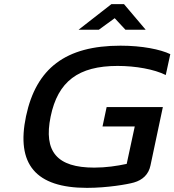

<svg xmlns="http://www.w3.org/2000/svg" viewBox="-20 -900 844 929"><path d="M782 -537 804 -638C756 -661 668 -679 563 -679C297 -679 155 -569 106 -338C57 -106 152 9 401 9C498 9 597 -8 628 -17C670 -29 699 -56 708 -99L768 -382H496L476 -288H632L593 -107C546 -97 493 -89 436 -89C256 -89 190 -166 225 -336C260 -506 359 -581 549 -581C636 -581 726 -565 782 -537ZM360 -756H458L535 -812L587 -756H685L580 -880H519Z"/></svg>

Font: LT Wave Medium
Style: Italic
Weight: 500
Designer: Daniel Lyons
Version: Version 2.5 (Glyphs App)